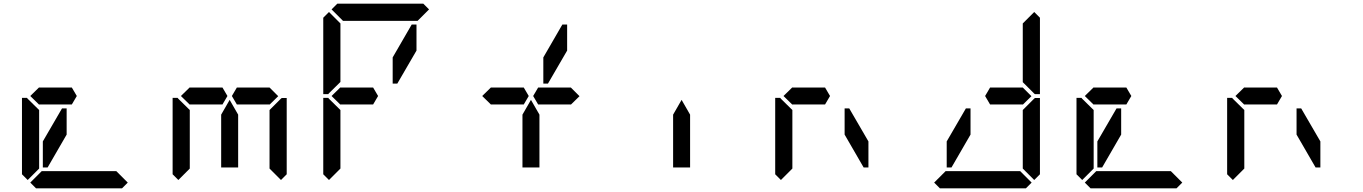

<svg xmlns="http://www.w3.org/2000/svg" viewBox="-20 -1020 7384 1040"><path d="M672 -31 641 0H175L144 -31L206 -93H226H362H454H590H610ZM130 -45 99 -76V-490H126L130 -485L192 -424V-218V-113V-107ZM144 -500 192 -547V-546H328H369L396 -500L369 -454H212H209H192V-453ZM341 -291 238 -113H212V-254L316 -433H341Z M1501 -485 1506 -489H1533V-76L1502 -45L1440 -107V-113V-218V-424ZM946 -45 915 -76V-490H942L946 -485L1008 -424V-218V-113V-107ZM960 -500 1008 -547V-546H1144H1185L1212 -500L1185 -454H1028H1025H1008V-453ZM1440 -546 1487 -499 1440 -453V-454H1422H1420H1291H1270H1263L1236 -500L1263 -546H1270H1291H1304ZM1270 -157V-113H1178V-327V-399L1224 -479L1270 -399V-327Z M1776 -969 1807 -1000H2273L2304 -969L2242 -907H2222H2086H1994H1858H1838ZM1762 -45 1731 -76V-490H1758L1762 -485L1824 -424V-218V-113V-107ZM1762 -515 1758 -510H1731V-924L1762 -955L1824 -893V-887V-782V-576ZM1776 -500 1824 -547V-546H1960H2001L2028 -500L2001 -454H1844H1841H1824V-453ZM2210 -887H2236V-746L2132 -567H2107V-709Z M2592 -500 2640 -547V-546H2776H2817L2844 -500L2817 -454H2660H2657H2640V-453ZM3072 -546 3119 -499 3072 -453V-454H3054H3052H2923H2902H2895L2868 -500L2895 -546H2902H2923H2936ZM3026 -887H3052V-746L2948 -567H2923V-709ZM2902 -157V-113H2810V-327V-399L2856 -479L2902 -399V-327Z M3718 -157V-113H3626V-327V-399L3672 -479L3718 -399V-327Z M4210 -45 4179 -76V-490H4206L4210 -485L4272 -424V-218V-113V-107ZM4224 -500 4272 -547V-546H4408H4449L4476 -500L4449 -454H4292H4289H4272V-453ZM4555 -433H4580L4684 -254V-113H4658L4555 -291Z M5582 -955 5613 -924V-510H5586L5581 -514L5520 -575V-607V-782V-887V-893ZM5581 -485 5586 -489H5613V-76L5582 -45L5520 -107V-113V-218V-424ZM5568 -31 5537 0H5071L5040 -31L5102 -93H5122H5258H5350H5486H5506ZM5520 -546 5567 -499 5520 -453V-454H5502H5500H5371H5350H5343L5316 -500L5343 -546H5350H5371H5384ZM5237 -291 5134 -113H5108V-254L5212 -433H5237Z M6384 -31 6353 0H5887L5856 -31L5918 -93H5938H6074H6166H6302H6322ZM5842 -45 5811 -76V-490H5838L5842 -485L5904 -424V-218V-113V-107ZM5856 -500 5904 -547V-546H6040H6081L6108 -500L6081 -454H5924H5921H5904V-453ZM6053 -291 5950 -113H5924V-254L6028 -433H6053Z M6658 -45 6627 -76V-490H6654L6658 -485L6720 -424V-218V-113V-107ZM6672 -500 6720 -547V-546H6856H6897L6924 -500L6897 -454H6740H6737H6720V-453ZM7003 -433H7028L7132 -254V-113H7106L7003 -291Z"/></svg>

Font: DSEG14 Classic
Style: Regular
Weight: 400
Designer: Keshikan(Twitter:@keshinomi_88pro)
Version: Version 0.46